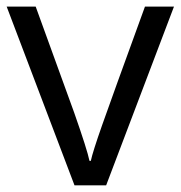

<svg xmlns="http://www.w3.org/2000/svg" viewBox="-20 -555 541 575"><path d="M203.1 0 0 -535.2H86.9L202.1 -217.8Q241.2 -106.4 248 -73.2H252Q257.3 -99.1 285.9 -180.4Q314.5 -261.7 414.1 -535.2H501L297.9 0Z"/></svg>

Font: f5_51262 
Style: Regular
Weight: 400
Foundry: Ascender Corporation
Version: Version 1.10